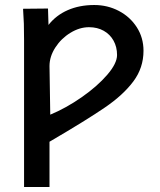

<svg xmlns="http://www.w3.org/2000/svg" viewBox="-20 -562 640 766"><path d="M72 -527 171.5 -528 173.5 -462.5Q203.5 -501 250.2 -521.5Q297 -542 356 -542Q409 -542 454 -518.5Q499 -495 525.8 -453.2Q552.5 -411.5 552.5 -359.5Q552.5 -291.5 512.2 -237.5Q472 -183.5 399.5 -133.8Q327 -84 177.5 3.5V184H76V-401.5Q76 -443.5 75.2 -467.2Q74.5 -491 72 -527ZM447 -342.5Q447 -374.5 433 -399.8Q419 -425 393.8 -439.2Q368.5 -453.5 335 -453.5Q297.5 -453.5 260.8 -431Q224 -408.5 200.8 -372.5Q177.5 -336.5 177.5 -298.5L180.5 -104.5Q244 -131 306 -174.2Q368 -217.5 407.5 -263.2Q447 -309 447 -342.5Z"/></svg>

Font: JuliaMono ExtraBold
Style: Regular
Weight: 800
Monospace: yes
Designer: cormullion
Foundry: corm
Version: Version 0.055; ttfautohint (v1.8.4)